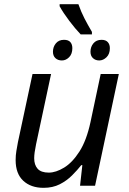

<svg xmlns="http://www.w3.org/2000/svg" viewBox="-20 -891 619 921"><path d="M189 10Q128 10 91.5 -24Q55 -58 55 -123Q55 -146 58.5 -166.5Q62 -187 66 -209L136 -536H225L153 -199Q144 -156 144 -132Q144 -100 160.5 -81.5Q177 -63 214 -63Q248 -63 287.5 -87Q327 -111 361 -164Q395 -217 414 -305L463 -536H550L436 0H364L375 -99H370Q351 -75 325.5 -49.5Q300 -24 266.5 -7Q233 10 189 10ZM367 -726Q341 -753 312 -791.5Q283 -830 266 -861V-871H356Q369 -834 385 -803Q401 -772 421 -738V-726ZM277 -601Q258 -601 246 -612Q234 -623 234 -643Q234 -666 248 -683Q262 -700 287 -700Q308 -700 317.5 -689Q327 -678 327 -660Q327 -632 311.5 -616.5Q296 -601 277 -601ZM456 -601Q438 -601 426 -612Q414 -623 414 -643Q414 -666 428 -683Q442 -700 467 -700Q487 -700 497 -689Q507 -678 507 -660Q507 -632 491 -616.5Q475 -601 456 -601Z"/></svg>

Font: Manna Sans
Style: Italic
Weight: 400
Italic angle: -12°
Designer: Monotype Design Team
Foundry: Monotype Imaging Inc.
Version: Version 2.001.1; ttfautohint (v1.8.2)